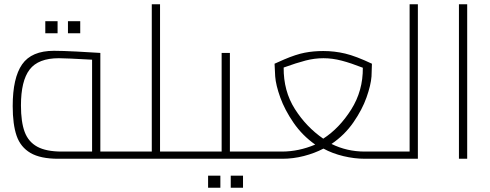

<svg xmlns="http://www.w3.org/2000/svg" viewBox="-20 -750 2317 907"><path d="M40 0ZM574 -34V0H255Q171 0 124 -27.5Q77 -55 58.5 -108.5Q40 -162 40 -249Q40 -382 84.5 -446Q129 -510 235 -510Q273 -510 342.5 -506.5Q412 -503 454 -500V-34ZM272 -34H415V-468Q291 -475 258 -475Q161 -475 120 -421.5Q79 -368 79 -252Q79 -174 96.5 -127Q114 -80 156 -57Q198 -34 272 -34ZM194 -650H252V-593H194ZM301 -650H359V-593H301Z M878 -34V0H574V-34H697V-730H736V-34Z M878 0ZM1214 -34V0H878V-34H1027V-500H1066V-34ZM963 80H1021V137H963ZM1070 80H1128V137H1070Z M1792 -34V0H1704Q1654 0 1602 -12.5Q1550 -25 1508 -48Q1466 -26 1415.5 -13Q1365 0 1314 0H1214V-34H1311Q1391 -34 1469 -67Q1408 -110 1366.5 -170.5Q1325 -231 1304 -289.5Q1283 -348 1280 -389L1277 -449Q1287 -454 1322 -469V-470V-469Q1378 -493 1419.5 -501Q1461 -509 1507 -509Q1560 -509 1610.5 -497Q1661 -485 1737 -449L1735 -389Q1732 -348 1711.5 -290Q1691 -232 1649.5 -172Q1608 -112 1546 -70Q1619 -34 1703 -34ZM1507 -95Q1583 -144 1639 -232.5Q1695 -321 1694 -430Q1638 -452 1594 -463.5Q1550 -475 1508 -475Q1466 -475 1423.5 -464Q1381 -453 1320 -431Q1319 -320 1373 -235Q1427 -150 1507 -95Z M1954 -730V0H1792V-34H1915V-730Z M2148 -730H2187V0H2148Z"/></svg>

Font: Cairo ExtraLight
Style: Regular
Weight: 250
Designer: Mohamed Gaber, the designers of Titillium
Foundry: Kief Type Foundry
Version: Version 2.009; ttfautohint (v1.5.33-1714) -l 8 -r 50 -G 200 